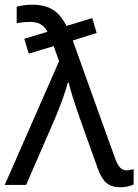

<svg xmlns="http://www.w3.org/2000/svg" viewBox="-26 -786 588 816"><path d="M-5.9 0 225.1 -525.9 202.1 -589.8 96.2 -558.1 77.1 -621.1 175.8 -650.9Q163.1 -673.3 146.5 -683.1Q129.9 -692.9 101.1 -692.9Q70.8 -692.9 44.9 -687V-757.8Q78.1 -766.1 110.8 -766.1Q164.1 -766.1 198 -745.1Q231.9 -724.1 256.8 -675.8L366.2 -709L384.8 -646L283.2 -613.8L461.9 -116.2Q471.7 -88.4 483.2 -75.2Q494.6 -62 512.2 -62Q523.9 -62 542 -66.9V-2Q517.6 9.8 484.9 9.8Q448.7 9.8 426.8 -8.3Q404.8 -26.4 389.2 -70.8L315.9 -275.9Q274.4 -394.5 266.1 -435.1H262.2Q246.1 -373.5 207 -280.8L85 0Z"/></svg>

Font: NotoSans
Style: Regular
Weight: 400
Designer: Monotype Design team
Foundry: Monotype Imaging Inc.
Version: Version 1.04; ttfautohint (v1.4.1)